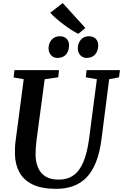

<svg xmlns="http://www.w3.org/2000/svg" viewBox="-20 -1188 781 1218"><path d="M672.5 -685.5 624 -306Q613 -220.5 589 -160Q565 -99.5 528.8 -62.2Q492.5 -25 444.2 -7.5Q396 10 336.5 10Q243.5 10 186.5 -18Q129.5 -46 102.8 -95.5Q76 -145 75 -209.5Q75 -228.5 75.2 -248.8Q75.5 -269 78.5 -290.5L130.5 -685.5L66.5 -696.5L71.5 -743H354L349.5 -697.5L263.5 -685.5L212 -301Q208.5 -273 207 -248.8Q205.5 -224.5 205.5 -205Q206.5 -159.5 221.8 -124Q237 -88.5 269 -68.5Q301 -48.5 352 -48.5Q409 -48.5 447.8 -77Q486.5 -105.5 510 -163Q533.5 -220.5 545 -306.5L594.5 -685.5L524.5 -697.5L529 -743H741L735 -697.5ZM344 -820.5Q319.5 -820.5 303.5 -838.2Q287.5 -856 288 -882.5Q289 -916 308.5 -937Q328 -958 359 -958Q388.5 -958 403.8 -941Q419 -924 418 -899Q417.5 -864 398.5 -842.2Q379.5 -820.5 344 -820.5ZM529 -820.5Q505 -820.5 489 -838.2Q473 -856 473.5 -882.5Q474.5 -916 493.8 -937Q513 -958 544 -958Q572.5 -958 588.2 -941Q604 -924 603 -899Q602.5 -864 583.2 -842.2Q564 -820.5 529 -820.5ZM477 -973.5Q459 -981.5 434.2 -997.2Q409.5 -1013 383.5 -1032.8Q357.5 -1052.5 334.8 -1072Q312 -1091.5 299 -1107.5L378 -1168.5L521.5 -1010.5Z"/></svg>

Font: Merriweather 24pt SemiBold
Style: Italic
Weight: 600
Italic angle: -7.8°
Version: Version 2.101